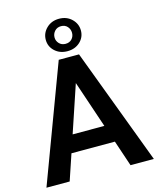

<svg xmlns="http://www.w3.org/2000/svg" viewBox="-135 -1040 938 1134"><g transform="rotate(-15 333.5 -472.5)"><path d="M520 0 466.8 -158.2H201.2L147.9 0H5.9L271.5 -710.9H395.5L662.6 0ZM236.8 -264.2H430.7L333.5 -552.2ZM228 -844.7Q228 -885.7 258.5 -915.3Q289.1 -944.8 335.4 -944.8Q381.8 -944.8 412.4 -915.3Q442.9 -885.7 442.9 -844.7Q442.9 -803.2 412.4 -774.9Q381.8 -746.6 335.4 -746.6Q289.1 -746.6 258.5 -774.9Q228 -803.2 228 -844.7ZM281.7 -844.7Q281.7 -823.2 296.6 -807.4Q311.5 -791.5 335.4 -791.5Q359.9 -791.5 374.3 -807.1Q388.7 -822.8 388.7 -844.7Q388.7 -866.7 374.3 -883.1Q359.9 -899.4 335.4 -899.4Q311.5 -899.4 296.6 -883.1Q281.7 -866.7 281.7 -844.7Z"/></g></svg>

Font: Vazirmatn RD SemiBold
Style: Regular
Weight: 600
Designer: Saber Rastikerdar
Foundry: Saber Rastikerdar
Version: Version 32.102